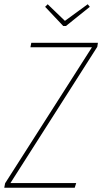

<svg xmlns="http://www.w3.org/2000/svg" viewBox="-26 -882 480 902"><path d="M-6 0 -2 -21 406 -660H117L121 -681H434L431 -662L23 -22H332L325 0ZM386 -862 396 -850 284 -760H271L186 -850L198 -862L279 -784Z"/></svg>

Font: Fira Sans Extra Condensed Thin
Style: Italic
Weight: 250
Width: 3
Italic angle: -8°
Designer: Carrois Corporate & Edenspiekermann AG
Foundry: Carrois Corporate GbR & Edenspiekermann AG
Version: Version 4.203